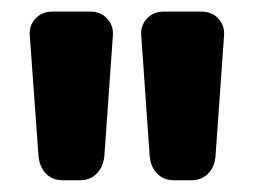

<svg xmlns="http://www.w3.org/2000/svg" viewBox="-20 -720 434 328"><path d="M30.8 -660.2Q29.8 -676.8 40.8 -688.5Q51.8 -700.2 69.8 -700.2H133.8Q151.9 -700.2 162.8 -688.5Q173.8 -676.8 172.9 -660.2L158.2 -452.1Q155.8 -434.1 144.8 -423.1Q133.8 -412.1 117.2 -412.1H86.9Q69.8 -412.1 58.8 -423.1Q47.9 -434.1 45.9 -452.1ZM221.2 -660.2Q220.2 -676.8 231.2 -688.5Q242.2 -700.2 259.8 -700.2H324.2Q341.8 -700.2 352.8 -688.5Q363.8 -676.8 362.8 -660.2L348.1 -452.1Q346.2 -434.1 335.2 -423.1Q324.2 -412.1 307.1 -412.1H276.9Q259.8 -412.1 248.8 -423.1Q237.8 -434.1 235.8 -452.1Z"/></svg>

Font: Days One
Style: Regular
Weight: 400
Designer: Alexander Kalachev, Alexey Maslov, Jovanny Lemonad
Foundry: Alexander Kalachev, Alexey Maslov, Jovanny Lemonad
Version: Version 1.002